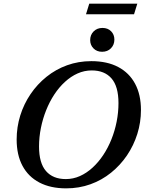

<svg xmlns="http://www.w3.org/2000/svg" viewBox="-20 -1023 794 1055"><path d="M194.5 -218Q194.5 -127 232.8 -83Q271 -39 341.5 -39Q382 -39 419 -55.5Q456 -72 488.5 -101.8Q521 -131.5 547.2 -171Q573.5 -210.5 592.2 -257.2Q611 -304 621 -354.8Q631 -405.5 631 -456.5Q631 -548 592.8 -592Q554.5 -636 484 -636Q443.5 -636 406.5 -619.5Q369.5 -603 337 -573.2Q304.5 -543.5 278.5 -504Q252.5 -464.5 233.8 -417.8Q215 -371 204.8 -320.2Q194.5 -269.5 194.5 -218ZM754.5 -418.5Q754.5 -350.5 734.5 -287Q714.5 -223.5 677.8 -169.2Q641 -115 590.2 -74Q539.5 -33 477 -10.5Q414.5 12 343.5 12Q257.5 12 196.5 -20Q135.5 -52 103.5 -112Q71.5 -172 71.5 -256.5Q71.5 -324.5 91.2 -388Q111 -451.5 147.8 -505.8Q184.5 -560 235.5 -601Q286.5 -642 348.8 -664.5Q411 -687 482 -687Q568.5 -687 629.2 -655Q690 -623 722.2 -563Q754.5 -503 754.5 -418.5ZM541 -738.5Q512 -738.5 493.8 -757Q475.5 -775.5 475.5 -802.5Q475.5 -831.5 494.5 -850.5Q513.5 -869.5 543 -869.5Q572.5 -869.5 590.5 -851.2Q608.5 -833 608.5 -805.5Q608.5 -777 589.8 -757.8Q571 -738.5 541 -738.5ZM452.5 -944.5 470.5 -1003H734.5L716.5 -944.5Z"/></svg>

Font: Newsreader 24pt SemiBold
Style: Italic
Weight: 600
Italic angle: -17°
Designer: Hugues Gentile
Foundry: Production Type
Version: Version 1.003